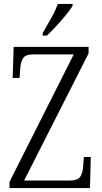

<svg xmlns="http://www.w3.org/2000/svg" viewBox="-20 -951 514 971"><path d="M28 0V-31L353 -676H148Q109 -676 96.5 -656.5Q84 -637 82 -600L79 -557H44L49 -714H428V-681L102 -38H333Q373 -38 386 -57.5Q399 -77 401 -114L404 -157H439L435 0ZM196 -784Q218 -821 239 -859Q260 -897 273 -931H347V-921Q337 -904 314.5 -876.5Q292 -849 266 -820.5Q240 -792 217 -771H196Z"/></svg>

Font: Noto Serif Tamil Condensed Light
Style: Regular
Weight: 300
Width: 3
Designer: Indian Type Foundry, Tom Grace, and the Monotype Design Team
Foundry: Monotype Imaging Inc.
Version: Version 2.004; ttfautohint (v1.8.4.7-5d5b)